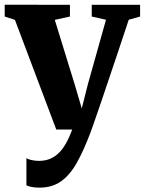

<svg xmlns="http://www.w3.org/2000/svg" viewBox="-24 -564 630 836"><path d="M147.5 253Q129 253 114.5 250.2Q100 247.5 91 243V125Q98.5 129.5 113.8 133Q129 136.5 145.5 136.5Q171.5 136.5 192.8 128Q214 119.5 231.5 102.5Q249 85.5 263.5 59.8Q278 34 290.5 0H221L41 -477.5L-3.5 -492V-543.5L280.5 -543V-492L214.5 -477.5L300 -200.5L332 -92L359 -198.5L437.5 -478L375.5 -492V-543H586V-492L536.5 -478Q516.5 -416.5 494.2 -350.8Q472 -285 451.2 -223Q430.5 -161 413 -110Q395.5 -59 384 -26.2Q372.5 6.5 370 13Q341 90 311 143.8Q281 197.5 242.2 225.2Q203.5 253 147.5 253Z"/></svg>

Font: Merriweather 48pt ExtraBold
Style: Regular
Weight: 800
Version: Version 2.100